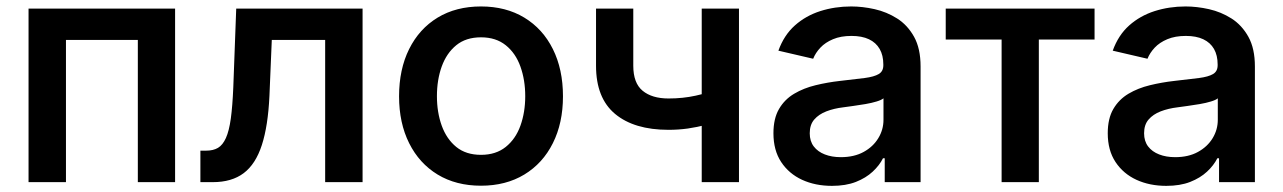

<svg xmlns="http://www.w3.org/2000/svg" viewBox="-20 -573 4037 604"><path d="M530.8 -545.9V0H413.6V-447.3H187.5V0H69.8V-545.9Z M610.4 0V-99.1H628.9Q650.9 -99.1 665.8 -107.9Q680.7 -116.7 690.7 -138.9Q700.7 -161.1 706.1 -200Q711.4 -238.8 713.9 -298.3L723.1 -545.9H1120.6V0H1002.9V-447.3H835L827.6 -271Q823.2 -176.8 803.7 -116.7Q784.2 -56.6 746.6 -28.3Q709 0 649.4 0Z M1493.2 11.2Q1414.6 11.2 1356.7 -23.9Q1298.8 -59.1 1267.1 -122.6Q1235.4 -186 1235.4 -270Q1235.4 -355 1267.1 -418.7Q1298.8 -482.4 1356.7 -517.6Q1414.6 -552.7 1493.2 -552.7Q1571.3 -552.7 1629.4 -517.6Q1687.5 -482.4 1719.2 -418.7Q1751 -355 1751 -270Q1751 -186 1719.2 -122.6Q1687.5 -59.1 1629.4 -23.9Q1571.3 11.2 1493.2 11.2ZM1493.2 -85.9Q1540 -85.9 1571 -110.8Q1602.1 -135.7 1617.2 -177.7Q1632.3 -219.7 1632.3 -270.5Q1632.3 -321.3 1617.2 -363.5Q1602.1 -405.8 1571 -430.7Q1540 -455.6 1493.2 -455.6Q1445.8 -455.6 1415.3 -430.7Q1384.8 -405.8 1369.6 -363.8Q1354.5 -321.8 1354.5 -270.5Q1354.5 -219.7 1369.6 -177.7Q1384.8 -135.7 1415.3 -110.8Q1445.8 -85.9 1493.2 -85.9Z M2083 -164.6Q1975.1 -164.6 1915 -214.6Q1855 -264.6 1855 -366.2V-545.9H1972.2V-366.2Q1972.2 -311.5 2001.7 -287.4Q2031.2 -263.2 2083 -263.2Q2128.4 -263.2 2168.2 -272Q2208 -280.8 2250 -295.4V-196.8Q2227.1 -188 2200.2 -180.4Q2173.3 -172.9 2143.8 -168.7Q2114.3 -164.6 2083 -164.6ZM2187.5 0V-545.9H2304.7V0Z M2597.2 11.7Q2544.9 11.7 2503.4 -7.3Q2461.9 -26.4 2437.5 -63.2Q2413.1 -100.1 2413.1 -153.8Q2413.1 -200.2 2430.7 -230.2Q2448.2 -260.3 2478.3 -278.1Q2508.3 -295.9 2545.7 -304.9Q2583 -314 2622.1 -318.4Q2670.4 -323.7 2700.2 -327.6Q2730 -331.5 2744.4 -340.1Q2758.8 -348.6 2758.8 -367.7V-370.1Q2758.8 -398.9 2747.3 -418.9Q2735.8 -439 2713.6 -449.5Q2691.4 -460 2658.7 -460Q2625 -460 2600.6 -449.7Q2576.2 -439.5 2560.8 -423.1Q2545.4 -406.7 2538.1 -388.2L2428.7 -413.6Q2446.3 -462.4 2480.5 -492.9Q2514.6 -523.4 2560.5 -538.1Q2606.4 -552.7 2657.7 -552.7Q2693.4 -552.7 2731.4 -544.2Q2769.5 -535.6 2802.2 -514.9Q2835 -494.1 2855.5 -457.3Q2876 -420.4 2876 -363.8V0H2763.2V-75.2H2757.8Q2746.6 -52.7 2725.3 -33Q2704.1 -13.2 2672.4 -0.7Q2640.6 11.7 2597.2 11.7ZM2625 -78.6Q2667 -78.6 2696.8 -95Q2726.6 -111.3 2742.9 -138.2Q2759.3 -165 2759.3 -196.3V-263.7Q2752.9 -258.3 2737.5 -253.7Q2722.2 -249 2702.4 -245.6Q2682.6 -242.2 2664.1 -239.7Q2645.5 -237.3 2632.8 -235.4Q2603.5 -231.9 2579.6 -222.7Q2555.7 -213.4 2541.5 -197Q2527.3 -180.7 2527.3 -153.8Q2527.3 -128.9 2540 -112.3Q2552.7 -95.7 2574.7 -87.2Q2596.7 -78.6 2625 -78.6Z M3130.9 0V-448.7H2955.1V-545.9H3423.3V-448.7H3248V0Z M3648.9 11.7Q3596.7 11.7 3555.2 -7.3Q3513.7 -26.4 3489.3 -63.2Q3464.8 -100.1 3464.8 -153.8Q3464.8 -200.2 3482.4 -230.2Q3500 -260.3 3530 -278.1Q3560.1 -295.9 3597.4 -304.9Q3634.8 -314 3673.8 -318.4Q3722.2 -323.7 3752 -327.6Q3781.7 -331.5 3796.1 -340.1Q3810.5 -348.6 3810.5 -367.7V-370.1Q3810.5 -398.9 3799.1 -418.9Q3787.6 -439 3765.4 -449.5Q3743.2 -460 3710.4 -460Q3676.8 -460 3652.3 -449.7Q3627.9 -439.5 3612.5 -423.1Q3597.2 -406.7 3589.8 -388.2L3480.5 -413.6Q3498 -462.4 3532.2 -492.9Q3566.4 -523.4 3612.3 -538.1Q3658.2 -552.7 3709.5 -552.7Q3745.1 -552.7 3783.2 -544.2Q3821.3 -535.6 3854 -514.9Q3886.7 -494.1 3907.2 -457.3Q3927.7 -420.4 3927.7 -363.8V0H3814.9V-75.2H3809.6Q3798.3 -52.7 3777.1 -33Q3755.9 -13.2 3724.1 -0.7Q3692.4 11.7 3648.9 11.7ZM3676.8 -78.6Q3718.8 -78.6 3748.5 -95Q3778.3 -111.3 3794.7 -138.2Q3811 -165 3811 -196.3V-263.7Q3804.7 -258.3 3789.3 -253.7Q3773.9 -249 3754.2 -245.6Q3734.4 -242.2 3715.8 -239.7Q3697.3 -237.3 3684.6 -235.4Q3655.3 -231.9 3631.3 -222.7Q3607.4 -213.4 3593.3 -197Q3579.1 -180.7 3579.1 -153.8Q3579.1 -128.9 3591.8 -112.3Q3604.5 -95.7 3626.5 -87.2Q3648.4 -78.6 3676.8 -78.6Z"/></svg>

Font: Inter Cardless
Style: Medium
Weight: 500
Designer: Rasmus Andersson
Foundry: rsms
Version: Version 4.001;git-9221beed3